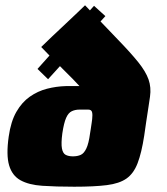

<svg xmlns="http://www.w3.org/2000/svg" viewBox="-20 -705 633 727"><path d="M122 -444 336 -683 379 -644 162 -405ZM13 -188Q21 -245 42 -281.5Q63 -318 93 -339Q123 -360 158 -369Q193 -378 229 -379Q244 -379 254.5 -379Q265 -379 281 -379Q274 -387 256 -405.5Q238 -424 214.5 -447Q191 -470 170 -492Q149 -514 136 -527Q153 -544 178 -567.5Q203 -591 228.5 -615Q254 -639 274.5 -658.5Q295 -678 302 -685Q376 -607 425.5 -556Q475 -505 503.5 -469.5Q532 -434 542.5 -404Q553 -374 548 -339Q547 -330 542.5 -302Q538 -274 533.5 -243Q529 -212 526 -191Q516 -126 501 -87Q486 -48 459 -29Q432 -10 384.5 -4Q337 2 261 2Q191 2 140 -1.5Q89 -5 57.5 -22.5Q26 -40 14.5 -79Q3 -118 13 -188ZM329 -254Q331 -271 328.5 -280.5Q326 -290 314 -290Q312 -290 309 -290Q306 -290 301 -290Q297 -290 292 -290Q287 -290 281 -290Q265 -290 252 -284Q239 -278 230.5 -259Q222 -240 216 -200Q211 -162 214.5 -143Q218 -124 229 -118.5Q240 -113 256 -113Q273 -113 285.5 -118.5Q298 -124 307 -143Q316 -162 321 -200Q322 -204 323.5 -215.5Q325 -227 327 -239Q329 -251 329 -254Z"/></svg>

Font: Genos Black
Style: Italic
Weight: 900
Italic angle: -8°
Version: Version 1.010